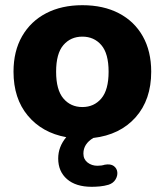

<svg xmlns="http://www.w3.org/2000/svg" viewBox="-20 -522 635 739"><path d="M297 -110Q342 -110 370 -143Q398 -176 398 -246Q398 -316 370 -348.5Q342 -381 297 -381Q252 -381 224 -348.5Q196 -316 196 -246Q196 -176 224 -143Q252 -110 297 -110ZM333 197Q272 197 238 167.5Q204 138 204 88Q204 43 235 6Q142 -11 87 -77Q32 -143 32 -246Q32 -325 65 -382.5Q98 -440 157.5 -471Q217 -502 297 -502Q378 -502 437.5 -471Q497 -440 529.5 -382.5Q562 -325 562 -246Q562 -138 502 -70.5Q442 -3 339 9Q301 32 301 69Q301 91 317 103.5Q333 116 355 116Q371 116 383 112Q406 108 418 117Q430 126 431.5 140.5Q433 155 424.5 169Q416 183 398 189Q381 194 364 195.5Q347 197 333 197Z"/></svg>

Font: Chiron GoRound TC EB
Style: Regular
Weight: 700
Designer: Ryoko NISHIZUKA 西塚涼子 (kana, bopomofo & ideographs); Paul D. Hunt (Latin, Greek & Cyrillic); Sandoll Communications 산돌커뮤니
Foundry: Adobe
Version: Version 1.000;hotconv 1.1.1;makeotfexe 2.6.0